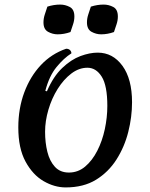

<svg xmlns="http://www.w3.org/2000/svg" viewBox="-20 -804 657 839"><path d="M267 15Q218 15 170.5 -12.5Q123 -40 91.5 -98Q60 -156 60 -247Q60 -330 86 -400Q112 -470 158.5 -519.5Q205 -569 269 -591Q280 -591 286 -585Q292 -579 292 -571Q259 -550 227 -511Q195 -472 178 -407L185 -405Q213 -470 252 -507Q291 -544 331.5 -559Q372 -574 407 -574Q473 -574 515 -516.5Q557 -459 557 -357Q557 -293 540.5 -227.5Q524 -162 489 -107Q454 -52 399.5 -18.5Q345 15 267 15ZM281 -50Q321 -50 352 -76Q383 -102 405 -145Q427 -188 438 -239.5Q449 -291 449 -341Q449 -430 424.5 -469Q400 -508 362 -508Q325 -508 291.5 -482.5Q258 -457 232 -415.5Q206 -374 191.5 -324.5Q177 -275 177 -228Q177 -181 187 -140.5Q197 -100 220 -75Q243 -50 281 -50ZM288 -664Q260 -654 232 -654Q210 -654 190 -665Q170 -676 170 -706Q170 -723 175.5 -740Q181 -757 187 -775Q215 -784 243 -784Q265 -784 285 -773.5Q305 -763 305 -732Q305 -715 299.5 -698.5Q294 -682 288 -664ZM478 -664Q450 -654 422 -654Q400 -654 380 -665Q360 -676 360 -706Q360 -723 365.5 -740Q371 -757 377 -775Q405 -784 433 -784Q455 -784 475 -773.5Q495 -763 495 -732Q495 -715 489.5 -698.5Q484 -682 478 -664Z"/></svg>

Font: Merienda Medium
Style: Regular
Weight: 500
Designer: Eduardo Rodriguez Tunni
Foundry: Eduardo Rodriguez Tunni
Version: Version 2.001; ttfautohint (v1.8.4.7-5d5b)